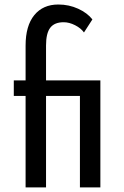

<svg xmlns="http://www.w3.org/2000/svg" viewBox="-20 -815 540 835"><path d="M40 -465.3H91.3V-616.7Q91.3 -703.1 129.2 -749.3Q167 -795.4 233.4 -795.4Q279.8 -795.4 319.8 -777.1Q359.9 -758.8 381.8 -730.5L345.2 -673.8Q332 -692.4 306.6 -705.3Q281.2 -718.3 256.8 -718.3Q216.8 -718.3 198.5 -694.3Q180.2 -670.4 180.2 -617.2V-465.3H416.5V0H327.6V-397.9H180.2V0H91.3V-397.9H40Z"/></svg>

Font: Spartan MB Med
Style: Regular
Weight: 500
Designer: Matt Bailey, Mirko Velimirovic
Foundry: Matt Bailey
Version: Version 1.005